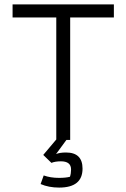

<svg xmlns="http://www.w3.org/2000/svg" viewBox="-20 -634 573 870"><path d="M164 200 178 161Q209 172 247 172Q278 172 297 167Q302 152 302 134Q302 97 256 97Q230 97 213 104L176 68L235 -2V-555H37V-614H496V-555H298V0H281L234 64Q251 57 279 57Q354 57 354 130Q354 216 248 216Q201 216 164 200Z"/></svg>

Font: Athiti
Style: Regular
Weight: 400
Designer: CadsonDemak Team
Foundry: CadsonDemak
Version: Version 1.032